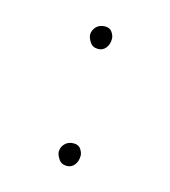

<svg xmlns="http://www.w3.org/2000/svg" viewBox="-60 -522 359 405"><g transform="rotate(15 119.5 -319.5)"><path d="M96.2 -447.3Q96.2 -457 103.3 -464.6Q110.4 -472.2 122.6 -472.2Q133.3 -472.2 138.2 -464.6Q143.1 -457 143.1 -450.7Q143.1 -438.5 136.7 -430.4Q130.4 -422.4 120.1 -422.4Q107.9 -422.4 102.1 -431.6Q96.2 -440.9 96.2 -447.3ZM96.2 -191.9Q96.2 -201.7 103.3 -209.2Q110.4 -216.8 122.6 -216.8Q133.3 -216.8 138.2 -209.2Q143.1 -201.7 143.1 -195.3Q143.1 -183.1 136.7 -175Q130.4 -167 120.1 -167Q107.9 -167 102.1 -176.3Q96.2 -185.5 96.2 -191.9Z"/></g></svg>

Font: Mikhak-FD Thin
Style: Regular
Weight: 100
Designer: Amin Abedi
Version: Version 3.2